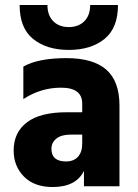

<svg xmlns="http://www.w3.org/2000/svg" viewBox="-20 -750 556 773"><path d="M343 -730H455Q455 -637 400.5 -593Q346 -549 257 -549Q168 -549 113.5 -593Q59 -637 59 -730H171Q171 -688 194.5 -664.5Q218 -641 257 -641Q296 -641 319.5 -664.5Q343 -688 343 -730ZM311 -208H264Q227 -208 207 -192Q187 -176 187 -151Q187 -100 246 -100Q277 -100 294 -119Q311 -138 311 -171ZM74 -351V-482Q134 -516 247 -516Q355 -516 408 -469.5Q461 -423 461 -325V0H318V-62Q286 3 192 3Q118 3 76.5 -39Q35 -81 35 -144Q35 -217 88.5 -257.5Q142 -298 247 -298H311V-333Q311 -397 226 -397Q144 -397 74 -351Z"/></svg>

Font: Hind Bold
Style: Regular
Weight: 700
Designer: Manushi Parikh, Satya Rajpurohit
Foundry: Indian Type Foundry
Version: Version 1.201;PS 1.0;hotconv 1.0.78;makeotf.lib2.5.61930; tt